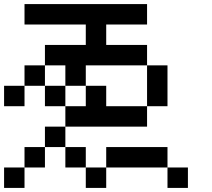

<svg xmlns="http://www.w3.org/2000/svg" viewBox="-20 -920 1040 940"><path d="M0 0V-100H100V0ZM0 -400V-500H100V-400ZM900 -100V0H800V-100ZM400 -200V-100H300V-200ZM400 -100H500V0H400ZM400 -500H500V-400H700V-300H300V-400H400ZM400 -700V-800H100V-900H700V-800H500V-700H700V-600H400V-500H300V-600H200V-700ZM800 -200V-100H500V-200ZM800 -400H700V-600H800ZM300 -200H200V-300H300ZM300 -500V-400H200V-500ZM200 -200V-100H100V-200ZM200 -500H100V-600H200Z"/></svg>

Font: GalmuriMono9 Regular
Style: Regular
Weight: 400
Designer: Lee Minseo (quiple)
Version: Version 2.399;hotconv 1.1.1;makeotfexe 2.6.0 DEVELOPMENT